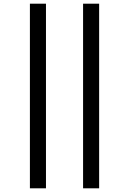

<svg xmlns="http://www.w3.org/2000/svg" viewBox="-20 -785 737 1040"><path d="M142 235H229V-765H142ZM430 235H517V-765H430Z"/></svg>

Font: Noto Sans UI Condensed Medium
Style: Italic
Weight: 500
Width: 3
Italic angle: -12°
Designer: Monotype Design Team
Foundry: Monotype Imaging Inc.
Version: Version 1.901